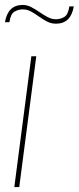

<svg xmlns="http://www.w3.org/2000/svg" viewBox="-27 -758 319 778"><path d="M51 0H31L100 -530H120ZM200 -662Q180 -662 163 -671Q146 -680 130 -691.5Q114 -703 98.5 -711.5Q83 -720 65 -720Q48 -720 32 -711Q16 -702 11 -668H-7Q5 -738 65 -738Q83 -738 100 -729Q117 -720 133 -709Q149 -698 165.5 -689Q182 -680 200 -680Q217 -680 233 -689Q249 -698 254 -732H272Q260 -662 200 -662Z"/></svg>

Font: Tanohe Sans Thin
Style: Italic
Weight: 100
Designer: Village Type and Design LLC & Cristiano Sobral
Foundry: Cooper Hewitt Smithsonian Design Museum
Version: Version 1.00;September 29, 2021;FontCreator 13.0.0.2655 64-b